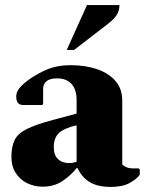

<svg xmlns="http://www.w3.org/2000/svg" viewBox="-20 -727 571 757"><path d="M148 9Q115 9 86.5 -5Q58 -19 41 -46.5Q24 -74 25 -113Q26 -152 38.5 -176.5Q51 -201 86 -218.5Q121 -236 188 -254L282 -279V-333Q282 -374 262 -396Q242 -418 205 -418Q150 -418 150 -375V-317L147 -313H71Q44 -313 44 -346Q44 -368 64 -388Q84 -408 115 -427Q156 -452 188 -461Q220 -470 258 -470Q316 -470 362 -454.5Q408 -439 435 -408Q462 -377 462 -330V-78Q470 -71 480.5 -67Q491 -63 505 -63H527L531 -59V-38Q520 -22 492 -6Q464 10 417 10Q366 10 334.5 -8.5Q303 -27 286 -64H282Q257 -33 224.5 -12Q192 9 148 9ZM192 -147Q192 -116 208.5 -100Q225 -84 253 -84Q267 -84 282 -89V-233Q234 -222 213 -203Q192 -184 192 -147ZM243 -530 323 -707H451Q451 -686 441 -669.5Q431 -653 407 -634L272 -530Z"/></svg>

Font: Spectral ExtraBold
Style: Regular
Weight: 800
Designer: Jean-Baptiste Levee
Foundry: Production Type
Version: Version 2.001